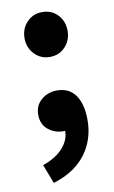

<svg xmlns="http://www.w3.org/2000/svg" viewBox="-81 -541 462 780"><g transform="rotate(-10 150.0 -151.0)"><path d="M150.1 -312.1Q112.4 -312.1 86.9 -339Q61.4 -365.9 61.4 -404.5Q61.4 -444.2 86.9 -470.7Q112.4 -497.2 150.1 -497.2Q188.9 -497.2 213.9 -470.7Q238.9 -444.2 238.9 -404.5Q238.9 -365.9 213.9 -339Q188.9 -312.1 150.1 -312.1ZM76.5 194.5 46.4 116.1Q102.2 96.5 130.9 63.3Q159.6 30.2 158.7 -7.9L156.3 -106.4L204.3 -24Q193.3 -14.8 179.9 -10.2Q166.4 -5.5 150.8 -5.5Q116.1 -5.5 89.1 -27.3Q62.1 -49.1 62.1 -89.3Q62.1 -127.1 89.3 -150.1Q116.4 -173.1 154.1 -173.1Q203.8 -173.1 229.8 -136.4Q255.8 -99.7 255.8 -33.7Q255.8 47.8 210 107.9Q164.1 168 76.5 194.5Z"/></g></svg>

Font: Source Sans 3
Style: Regular
Weight: 200
Designer: Paul D. Hunt
Foundry: Adobe
Version: Version 3.046;hotconv 1.0.118;makeotfexe 2.5.65603